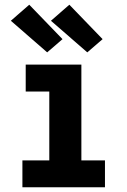

<svg xmlns="http://www.w3.org/2000/svg" viewBox="-20 -794 540 814"><path d="M75 0V-114H189V-406H89V-520H325V-114H425V0ZM350 -572 196 -706 274 -774 415 -628ZM180 -572 26 -706 104 -774 245 -628Z"/></svg>

Font: Iosevka Heavy
Style: Regular
Weight: 900
Monospace: yes
Designer: Belleve Invis
Foundry: Belleve Invis
Version: Version 32.5.0; ttfautohint (v1.8.4)